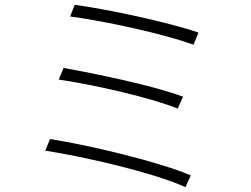

<svg xmlns="http://www.w3.org/2000/svg" viewBox="-20 -762 1040 794"><path d="M289 -742 270 -694C406 -676 656 -623 780 -577L801 -627C675 -671 418 -725 289 -742ZM243 -481 223 -433C361 -413 598 -360 715 -313L737 -362C612 -409 376 -457 243 -481ZM187 -187 167 -139C329 -114 616 -48 747 12L769 -37C633 -94 352 -161 187 -187Z"/></svg>

Font: Noto Sans T Chinese Light
Style: Regular
Weight: 300
Designer: Ryoko NISHIZUKA (kana & ideographs); Paul D. Hunt (Latin, Greek & Cyrillic); Wenlong ZHANG (bopomofo); Sandoll Communica
Foundry: Adobe Systems Incorporated
Version: Version 1.000;PS 1;hotconv 1.0.78;makeotf.lib2.5.61930